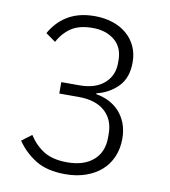

<svg xmlns="http://www.w3.org/2000/svg" viewBox="-81 -780 763 862"><g transform="rotate(10 300.0 -349.0)"><path d="M268 -392Q340 -392 380.5 -427.5Q421 -463 421 -520V-533Q421 -592 382 -624Q343 -656 282 -656Q221 -656 184.5 -631.5Q148 -607 126 -565L81 -597Q93 -619 111 -639.5Q129 -660 153.5 -676Q178 -692 210 -701Q242 -710 283 -710Q326 -710 363 -698Q400 -686 427 -663.5Q454 -641 469.5 -608.5Q485 -576 485 -535Q485 -464 446 -424Q407 -384 349 -370V-366Q380 -361 407 -347.5Q434 -334 454.5 -312Q475 -290 487 -259Q499 -228 499 -189Q499 -144 483 -106.5Q467 -69 437.5 -43Q408 -17 366.5 -2.5Q325 12 274 12Q190 12 138 -20.5Q86 -53 53 -102L98 -136Q127 -91 167.5 -66.5Q208 -42 273 -42Q349 -42 392 -79.5Q435 -117 435 -183V-199Q435 -265 393 -302.5Q351 -340 273 -340H185V-392Z"/></g></svg>

Font: IBM Plex Thai Light
Style: Regular
Weight: 300
Designer: Mike Abbink, Paul van der Laan, Pieter van Rosmalen, Ben Mitchell, Mark Frömberg
Foundry: Bold Monday
Version: Version 1.0